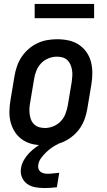

<svg xmlns="http://www.w3.org/2000/svg" viewBox="-20 -726 540 969"><path d="M205 8Q176 8 147.5 2Q119 -4 96 -19Q73 -34 57.5 -56.5Q42 -79 34.5 -106Q27 -133 27.5 -162.5Q28 -192 33 -221L53 -341Q57 -366 65.5 -391Q74 -416 88.5 -438Q103 -460 123.5 -478Q144 -496 168 -507.5Q192 -519 217.5 -523.5Q243 -528 268 -528Q298 -528 326 -522Q354 -516 377 -501Q400 -486 416 -463.5Q432 -441 439 -414Q446 -387 446 -357.5Q446 -328 441 -299L421 -179Q417 -154 408.5 -129Q400 -104 385.5 -82Q371 -60 350 -42Q329 -24 305 -12.5Q281 -1 255.5 3.5Q230 8 205 8ZM207 -80Q228 -80 249 -88.5Q270 -97 286 -113.5Q302 -130 310 -151Q318 -172 322 -193L342 -313Q344 -328 345 -343Q346 -358 343.5 -372.5Q341 -387 335.5 -400Q330 -413 320 -422.5Q310 -432 296 -436Q282 -440 267 -440Q246 -440 224.5 -431.5Q203 -423 187.5 -406.5Q172 -390 163.5 -369Q155 -348 152 -327L132 -207Q129 -192 128.5 -177Q128 -162 130 -147.5Q132 -133 137.5 -120Q143 -107 153.5 -97.5Q164 -88 178 -84Q192 -80 207 -80ZM205 223Q181 223 158 219Q135 215 117 202Q99 189 90.5 168Q82 147 86 123Q89 102 100.5 82Q112 62 128 45.5Q144 29 163 15.5Q182 2 203 -7L204 -8H276L275 0Q257 8 241.5 19Q226 30 212 43.5Q198 57 186.5 73Q175 89 173 107Q171 116 174 125.5Q177 135 184 140.5Q191 146 200.5 148.5Q210 151 220 151Q235 151 249.5 149Q264 147 279 146L267 219Q251 221 235.5 222Q220 223 205 223ZM455 -634H155V-706H455Z"/></svg>

Font: Iosevka SS04 Semibold
Style: Italic
Weight: 600
Italic angle: -9°
Monospace: yes
Designer: Belleve Invis
Foundry: Belleve Invis
Version: Version 19.0.0; ttfautohint (v1.8.4)